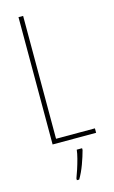

<svg xmlns="http://www.w3.org/2000/svg" viewBox="-140 -767 620 1040"><g transform="rotate(-15 170.5 -246.5)"><path d="M78 0V-714H104V-25H322V0ZM227 71Q218 105 203 146Q188 187 168 221H155V211Q162 193 171 165.5Q180 138 187.5 109.5Q195 81 197 61H227Z"/></g></svg>

Font: Noto Sans Thai ExtCond Thin
Style: Regular
Weight: 100
Width: 2
Designer: Monotype Design Team
Foundry: Monotype Imaging Inc.
Version: Version 2.002; ttfautohint (v1.8.4.7-5d5b)